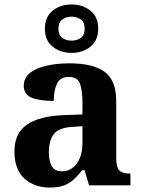

<svg xmlns="http://www.w3.org/2000/svg" viewBox="-20 -834 639 864"><path d="M202 10Q136 10 90.5 -30Q45 -70 45 -153Q45 -234 101 -273Q157 -312 269 -316L351 -319V-374Q351 -424 340.5 -456Q330 -488 289 -488Q251 -488 236.5 -457.5Q222 -427 222 -380Q155 -380 121 -395Q87 -410 87 -447Q87 -484 115 -506Q143 -528 190 -538.5Q237 -549 293 -549Q398 -549 450.5 -511Q503 -473 503 -379V-124Q503 -83 516 -68Q529 -53 563 -53H567V0H381L360 -69H351Q329 -42 309.5 -24.5Q290 -7 265 1.5Q240 10 202 10ZM257 -63Q300 -63 325.5 -98Q351 -133 351 -191V-266L306 -263Q246 -260 223 -231.5Q200 -203 200 -149Q200 -63 257 -63ZM302 -596Q252 -596 217 -624Q182 -652 182 -705Q182 -758 217 -786Q252 -814 302 -814Q352 -814 387 -786Q422 -758 422 -705Q422 -652 387 -624Q352 -596 302 -596ZM302 -651Q326 -651 343.5 -663.5Q361 -676 361 -705Q361 -734 343.5 -746.5Q326 -759 302 -759Q278 -759 260.5 -746.5Q243 -734 243 -705Q243 -676 260.5 -663.5Q278 -651 302 -651Z"/></svg>

Font: Noto Serif Toto
Style: Bold
Weight: 700
Designer: Monotype Design Team
Foundry: Monotype Imaging Inc.
Version: Version 2.001; ttfautohint (v1.8.4.7-5d5b)